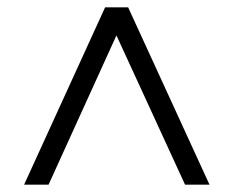

<svg xmlns="http://www.w3.org/2000/svg" viewBox="-20 -648 640 526"><path d="M46 -142H113L299 -551L487 -142H554L331 -628H268Z"/></svg>

Font: Poppy and Pepper
Style: Regular
Weight: 400
Designer: Thy Ha
Foundry: Thy Ha
Version: Version 0.001;Glyphs 3.2 (3227)